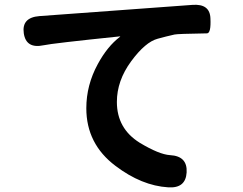

<svg xmlns="http://www.w3.org/2000/svg" viewBox="-20 -763 1040 823"><path d="M780 -24Q776 45 701 40Q587 33 475 -52Q350 -146 350 -299Q350 -398 399 -488Q440 -564 494 -605Q498 -608 493 -607Q203 -577 167 -569Q92 -553 82 -620Q72 -688 149 -694L804 -742Q880 -748 882 -684Q885 -620 867 -620Q739 -618 728 -615Q692 -607 656 -597Q603 -583 542 -500Q481 -417 481 -326Q481 -212 579 -151Q662 -101 709 -98Q784 -94 780 -24Z"/></svg>

Font: Resource Han Rounded KR
Style: Bold
Weight: 700
Designer: Cyano Hao (round all glyphs); Ryoko NISHIZUKA 西塚涼子 (kana, bopomofo & ideographs); Paul D. Hunt (Latin, Greek & Cyrillic)
Foundry: Cyano Hao
Version: 0.990